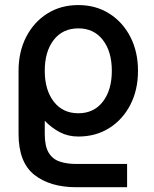

<svg xmlns="http://www.w3.org/2000/svg" viewBox="-20 -539 620 773"><path d="M160.2 0Q160.2 49.3 175.8 75.4Q191.4 101.6 220 111.3Q248.5 121.1 288.1 121.1H491.7V214.8H288.1Q181.2 214.8 117.9 164.6Q54.7 114.3 54.7 0V-253.9Q54.7 -330.6 85.4 -390.4Q116.2 -450.2 170.4 -484.4Q224.6 -518.6 295.4 -518.6Q365.7 -518.6 419.9 -484.4Q474.1 -450.2 504.9 -390.4Q535.6 -330.6 535.6 -253.9Q535.6 -177.2 504.9 -117.4Q474.1 -57.6 419.9 -23.4Q365.7 10.7 295.4 10.7Q253.9 10.7 220.7 -6.8Q187.5 -24.4 160.2 -52.7ZM160.2 -253.9Q160.2 -177.2 196.3 -130.1Q232.4 -83 295.4 -83Q357.9 -83 394 -129.6Q430.2 -176.3 430.2 -253.9Q430.2 -331.5 394 -378.2Q357.9 -424.8 295.4 -424.8Q232.4 -424.8 196.3 -378.2Q160.2 -331.5 160.2 -253.9Z"/></svg>

Font: Giphurs Medium
Style: Regular
Weight: 500
Version: Version 0.920; ttfautohint (v1.8.4.7-5d5b)